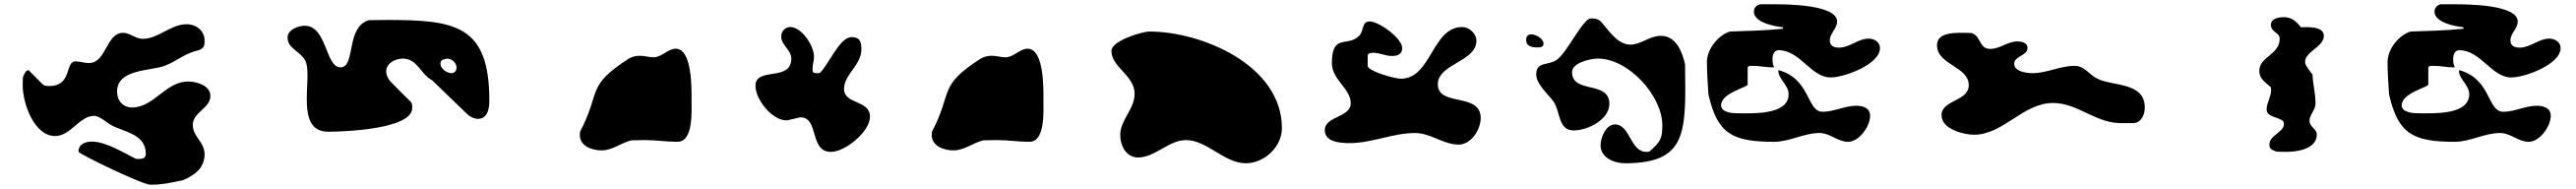

<svg xmlns="http://www.w3.org/2000/svg" viewBox="-20 -787 12015 881"><path d="M346 -80C346 -70 644 74 681 74C736 74 766 67 833 53C888 29 934 -3 934 -68C934 -126 879 -149 879 -205C879 -264 961 -282 961 -340C961 -389 897 -407 857 -407C752 -407 698 -286 596 -286C554 -286 526 -317 526 -360C526 -466 680 -455 747 -480C808 -503 839 -538 907 -553C934 -564 934 -577 934 -598C934 -644 895 -674 850 -674C775 -674 719 -606 645 -606C611 -606 587 -634 554 -634C474 -634 477 -493 394 -493C373 -493 353 -501 332 -501C282 -501 318 -386 210 -386C201 -386 186 -387 180 -393L113 -460C112 -461 103 -457 100 -453C97 -450 88 -431 87 -427C86 -421 86 -393 86 -387C86 -308 138 -153 237 -153C311 -153 349 -247 420 -247C443 -247 480 -215 493 -207C551 -172 660 -166 660 -70C660 -50 645 -46 630 -46C627 -46 616 -46 613 -47C569 -68 475 -127 410 -127C377 -127 346 -115 346 -80Z M1321 -612C1321 -556 1392 -546 1408 -493C1434 -408 1356 -173 1511 -173C1585 -173 1902 -185 1902 -283C1902 -294 1903 -305 1895 -313C1880 -327 1815 -392 1801 -407C1790 -419 1781 -437 1781 -454C1781 -493 1825 -514 1858 -514C1927 -514 1941 -441 1995 -413L2161 -253C2173 -242 2192 -233 2208 -233C2255 -233 2262 -282 2262 -318C2262 -672 2102 -694 1781 -694C1769 -694 1713 -693 1701 -693C1591 -663 1640 -473 1568 -473C1497 -473 1505 -667 1401 -667C1370 -667 1321 -648 1321 -612ZM2034 -490C2034 -508 2047 -510 2061 -513C2062 -513 2064 -514 2065 -514C2086 -514 2109 -494 2109 -473C2109 -458 2102 -446 2085 -446C2064 -446 2034 -467 2034 -490Z M2684 -157C2684 -106 2741 -86 2785 -86C2837 -86 2875 -121 2925 -133C2934 -133 2978 -134 2988 -134C3039 -134 3089 -126 3139 -126C3213 -126 3205 -263 3205 -321C3205 -370 3209 -560 3131 -560C3095 -560 3066 -520 3028 -520C3007 -520 2986 -527 2964 -527C2946 -527 2927 -523 2911 -513C2711 -384 2784 -361 2685 -173C2685 -171 2684 -159 2684 -157Z M3713 -240C3801 -240 3753 -79 3855 -79C3921 -79 4037 -173 4037 -243C4037 -322 3916 -299 3916 -373C3916 -439 3997 -484 3997 -557C3997 -593 3990 -614 3951 -614C3895 -614 3843 -483 3803 -447C3801 -446 3792 -446 3790 -446C3773 -446 3769 -449 3769 -466C3769 -485 3776 -504 3776 -523C3776 -575 3718 -661 3665 -661C3641 -661 3623 -640 3623 -617C3623 -576 3670 -556 3670 -513C3670 -405 3503 -477 3503 -387C3503 -323 3581 -226 3646 -226C3649 -226 3656 -227 3656 -227C3662 -228 3704 -239 3710 -240Z M4325 -157C4325 -106 4382 -86 4426 -86C4478 -86 4516 -121 4566 -133C4575 -133 4619 -134 4629 -134C4680 -134 4730 -126 4780 -126C4854 -126 4846 -263 4846 -321C4846 -370 4850 -560 4772 -560C4736 -560 4707 -520 4669 -520C4648 -520 4627 -527 4605 -527C4587 -527 4568 -523 4552 -513C4352 -384 4425 -361 4326 -173C4326 -171 4325 -159 4325 -157Z M5511 -134C5608 -134 5690 -26 5789 -26C5876 -26 5958 -102 5958 -190C5958 -482 5586 -640 5340 -640C5306 -640 5163 -597 5163 -550C5163 -473 5271 -436 5271 -350C5271 -277 5204 -229 5204 -157C5204 -108 5232 -53 5287 -53C5367 -53 5430 -134 5511 -134Z M6579 -167C6651 -167 6711 -113 6782 -113C6841 -113 6885 -183 6885 -237C6885 -358 6685 -288 6685 -394C6685 -490 6865 -499 6865 -597C6865 -631 6831 -661 6799 -661C6657 -661 6656 -420 6512 -420C6486 -420 6358 -455 6358 -480V-527C6358 -541 6376 -541 6384 -541C6414 -541 6441 -526 6471 -526C6497 -526 6519 -534 6519 -563C6519 -609 6410 -687 6368 -687C6328 -687 6342 -643 6318 -620C6265 -566 6191 -633 6191 -493C6191 -415 6279 -374 6279 -306C6279 -238 6158 -247 6158 -180C6158 -123 6235 -120 6274 -120C6379 -120 6475 -167 6579 -167Z M7444 -110C7444 -51 7508 -26 7558 -26C7816 -26 7839 -142 7839 -373C7839 -390 7838 -470 7838 -487C7825 -546 7796 -620 7725 -620C7671 -620 7634 -579 7582 -579C7522 -579 7478 -651 7445 -687C7428 -701 7418 -701 7399 -701C7361 -701 7288 -540 7238 -507C7198 -480 7144 -502 7144 -439C7144 -395 7203 -344 7225 -313C7257 -267 7245 -179 7319 -179C7382 -179 7485 -228 7485 -303C7485 -413 7311 -348 7311 -451C7311 -495 7398 -514 7431 -514C7575 -514 7732 -340 7732 -203C7732 -139 7722 -125 7671 -80C7669 -80 7660 -79 7658 -79C7581 -79 7583 -207 7511 -207C7469 -207 7444 -146 7444 -110ZM7097 -600C7097 -572 7123 -566 7146 -566C7157 -566 7178 -565 7178 -583C7178 -608 7141 -627 7121 -627C7104 -627 7097 -616 7097 -600Z M7947 -347C7989 -164 8057 -126 8253 -126C8326 -126 8392 -167 8465 -167C8514 -167 8550 -126 8598 -126C8650 -126 8701 -198 8701 -247C8701 -285 8666 -294 8636 -294C8582 -294 8533 -266 8480 -266C8404 -266 8425 -419 8274 -460L8273 -457C8273 -419 8321 -390 8321 -348C8321 -249 8151 -259 8083 -259C8060 -259 8006 -262 8006 -296C8006 -354 8130 -380 8130 -393V-473C8130 -475 8137 -480 8140 -480H8159C8188 -480 8215 -473 8244 -473H8254C8246 -487 8246 -500 8246 -515C8246 -530 8253 -553 8274 -553C8375 -553 8425 -426 8517 -426C8581 -426 8747 -487 8747 -563C8747 -592 8719 -607 8694 -607C8645 -607 8606 -565 8556 -565C8534 -565 8513 -572 8513 -599C8513 -632 8547 -653 8547 -687C8547 -767 8302 -767 8260 -767H8187C8170 -762 8159 -750 8159 -733C8159 -682 8254 -664 8294 -660V-653C8219 -645 8114 -642 8047 -640C7992 -623 7940 -557 7940 -499C7940 -448 7944 -396 7947 -347Z M9034 -250C9034 -185 9137 -159 9186 -159C9322 -159 9414 -307 9554 -307C9669 -307 9752 -213 9871 -213H9928C9966 -214 9982 -254 9982 -285C9982 -405 9834 -384 9761 -420C9722 -439 9701 -480 9655 -480C9587 -480 9525 -446 9459 -446C9433 -446 9373 -452 9373 -490C9373 -526 9435 -527 9435 -563C9435 -589 9406 -594 9388 -594C9342 -594 9307 -559 9261 -559C9208 -559 9219 -620 9174 -633C9167 -634 9135 -634 9128 -634C9088 -634 9013 -634 9013 -576C9013 -484 9161 -478 9161 -390C9161 -314 9034 -322 9034 -250Z M10563 -113C10563 -91 10575 -89 10597 -80C10603 -80 10634 -79 10640 -79C10688 -79 10784 -90 10784 -160C10784 -186 10750 -196 10750 -223C10750 -254 10778 -272 10778 -306C10778 -351 10766 -394 10764 -440C10756 -449 10732 -480 10730 -493C10723 -546 10817 -566 10817 -620C10817 -668 10731 -660 10710 -660C10689 -687 10666 -707 10632 -707C10609 -707 10570 -702 10570 -671C10570 -636 10611 -637 10611 -606C10611 -532 10516 -523 10516 -457C10516 -420 10540 -407 10570 -380C10570 -378 10571 -369 10571 -367C10571 -335 10550 -307 10550 -277C10550 -233 10631 -244 10631 -210C10631 -169 10563 -158 10563 -113Z M11121 -347C11163 -164 11231 -126 11427 -126C11500 -126 11566 -167 11639 -167C11688 -167 11724 -126 11772 -126C11824 -126 11875 -198 11875 -247C11875 -285 11840 -294 11810 -294C11756 -294 11707 -266 11654 -266C11578 -266 11599 -419 11448 -460L11447 -457C11447 -419 11495 -390 11495 -348C11495 -249 11325 -259 11257 -259C11234 -259 11180 -262 11180 -296C11180 -354 11304 -380 11304 -393V-473C11304 -475 11311 -480 11314 -480H11333C11362 -480 11389 -473 11418 -473H11428C11420 -487 11420 -500 11420 -515C11420 -530 11427 -553 11448 -553C11549 -553 11599 -426 11691 -426C11755 -426 11921 -487 11921 -563C11921 -592 11893 -607 11868 -607C11819 -607 11780 -565 11730 -565C11708 -565 11687 -572 11687 -599C11687 -632 11721 -653 11721 -687C11721 -767 11476 -767 11434 -767H11361C11344 -762 11333 -750 11333 -733C11333 -682 11428 -664 11468 -660V-653C11393 -645 11288 -642 11221 -640C11166 -623 11114 -557 11114 -499C11114 -448 11118 -396 11121 -347Z"/></svg>

Font: CISF Camouflage Kit
Style: Ste
Weight: 400
Designer: Robert Jablonski, Jasper
Foundry: Cannot Into Space Fonts
Version: Version 1.27